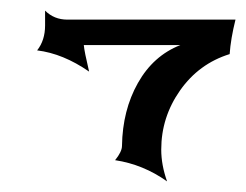

<svg xmlns="http://www.w3.org/2000/svg" viewBox="-20 -342 464 362"><path d="M320 -257H138Q139 -245 148 -207Q99 -241 50 -247Q65 -266 65 -294V-322Q82 -305 107 -305H424Q415 -269 413 -240Q355 -222 319.5 -171.5Q284 -121 284 -60Q284 -31 295 0Q250 -32 197 -40Q210 -56 210 -67Q211 -134 240 -185.5Q269 -237 320 -257Z"/></svg>

Font: RIT Indira
Style: Bold
Weight: 700
Designer: Sudheer S
Version: 0.9